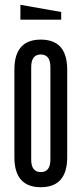

<svg xmlns="http://www.w3.org/2000/svg" viewBox="-20 -770 340 800"><path d="M40 -115V-480Q40 -605 150 -605Q260 -605 260 -480V-115Q260 10 150 10Q40 10 40 -115ZM110 -490V-105Q110 -53 150 -53Q190 -53 190 -105V-490Q190 -543 150 -543Q110 -543 110 -490ZM65 -688V-750L235 -720V-688Z"/></svg>

Font: Exetegue
Style: Regular
Weight: 400
Designer: Fábio Duarte Martins
Foundry: Fábio Duarte Martins
Version: Version 0.001